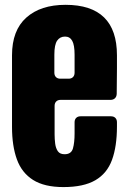

<svg xmlns="http://www.w3.org/2000/svg" viewBox="-20 -760 528 788"><path d="M459 -374.5Q458.5 -363.3 451.7 -356.7Q444.8 -350.1 433.6 -350.1H228.5Q217.3 -350.1 210.7 -343.5Q204.1 -336.9 204.1 -325.7V-208.5Q204.1 -189 206.5 -170.2Q209 -151.4 217.5 -139.2Q226.1 -127 245.1 -127Q272.5 -127 279.3 -150.6Q286.1 -174.3 286.1 -212.4V-258.3Q286.1 -269.5 292.7 -276.1Q299.3 -282.7 310.5 -282.7H435.5Q446.8 -282.7 453.4 -276.1Q460 -269.5 460 -258.3V-241.2Q460 -159.2 439.7 -103.8Q419.4 -48.3 371.3 -20.3Q323.2 7.8 240.2 7.8Q162.1 7.8 115.7 -21.5Q69.3 -50.8 49.3 -106Q29.3 -161.1 29.3 -238.8V-533.2Q29.3 -635.3 87.9 -687.7Q146.5 -740.2 249 -740.2Q460 -740.2 460 -533.2V-480ZM203.1 -461.4Q203.1 -450.2 209.7 -443.6Q216.3 -437 227.5 -437H261.7Q272.9 -437 279.5 -443.6Q286.1 -450.2 286.1 -461.4V-535.6Q286.1 -575.2 276.4 -592.5Q266.6 -609.9 247.1 -609.9Q226.1 -609.9 214.6 -593.3Q203.1 -576.7 203.1 -535.6Z"/></svg>

Font: Fz Anton Round
Style: Regular
Weight: 400
Designer: Vernon Adams
Foundry: Vernon Adams
Version: Version 2.0 Mod + VH boi FontZin